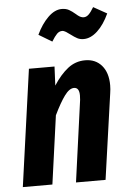

<svg xmlns="http://www.w3.org/2000/svg" viewBox="-55 -827 581 867"><g transform="rotate(-5 235.5 -393.0)"><path d="M446 -424Q446 -406 443 -388L388 0H254L305 -370Q306 -377 306 -390Q306 -426 282 -426Q261 -426 239 -396Q217 -366 190 -310L147 0H13L87 -530H203L199 -444Q230 -492 264.5 -519Q299 -546 343 -546Q390 -546 418 -513.5Q446 -481 446 -424ZM287 -668Q278 -675 268.5 -681Q259 -687 251 -687Q238 -687 227.5 -676.5Q217 -666 203 -643L143 -679Q165 -726 195.5 -756Q226 -786 258 -786Q277 -786 290.5 -778.5Q304 -771 319 -758Q321 -756 328 -750.5Q335 -745 341.5 -742.5Q348 -740 354 -740Q366 -740 376.5 -750Q387 -760 400 -782L461 -748Q438 -698 407.5 -670Q377 -642 345 -642Q329 -642 316.5 -648.5Q304 -655 287 -668Z"/></g></svg>

Font: Fira Sans Extra Condensed SemiBold
Style: Italic
Weight: 600
Width: 3
Italic angle: -8°
Designer: Carrois Corporate & Edenspiekermann AG
Foundry: Carrois Corporate GbR & Edenspiekermann AG
Version: Version 4.203